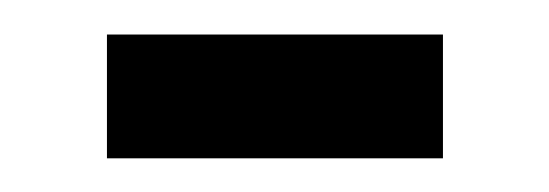

<svg xmlns="http://www.w3.org/2000/svg" viewBox="-20 -316 326 114"><path d="M43.5 -222V-295.5H243V-222Z"/></svg>

Font: Anek Latin Condensed Medium
Style: Regular
Weight: 500
Width: 3
Designer: Yesha Goshar
Foundry: Ek Type
Version: Version 1.003